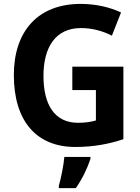

<svg xmlns="http://www.w3.org/2000/svg" viewBox="-20 -744 716 985"><path d="M351 -402V-282H472V-126C449 -119 415 -114 381 -114C260 -114 203 -206 203 -355C203 -503 266 -600 395 -600C454 -600 507 -585 554 -561L601 -680C546 -706 474 -724 394 -724C173 -724 51 -582 51 -359C51 -123 167 10 366 10C458 10 540 -5 613 -30V-402ZM444 71V61H310C307 101 293 171 282 208V221H369C402 174 428 120 444 71Z"/></svg>

Font: Noto Sans Lao Looped SemiCondensed
Style: Bold
Weight: 700
Width: 4
Designer: Mark Frömberg, Ben Mitchell
Foundry: The Fontpad Ltd
Version: Version 1.002